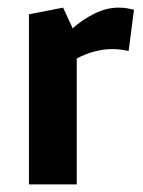

<svg xmlns="http://www.w3.org/2000/svg" viewBox="-20 -485 376 505"><path d="M56.1 0V-447.3L145.9 -464.9L171.2 -410.5Q196.1 -432.9 227.8 -448.9Q259.6 -464.9 291.9 -464.9Q304.5 -464.9 314.1 -463.3Q323.7 -461.7 332.4 -459.6L318.3 -350.8Q310.2 -352.8 299.3 -354.3Q288.3 -355.9 275.1 -355.9Q252.2 -355.9 228.4 -349.5Q204.5 -343.2 181.9 -331.2V0Z"/></svg>

Font: Ancizar Sans Thin
Style: Regular
Weight: 100
Designer: Cesar Puertas, Viviana Monsalve, Julian Moncada, Julian Prieto, Jose Castro, Mariel Hernandez, Felipe Aragon, Sara Alarc
Version: Version 8.100